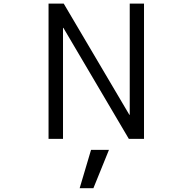

<svg xmlns="http://www.w3.org/2000/svg" viewBox="-20 -750 1040 1037"><path d="M320.3 0H242.2V-730.5H324.2L678.7 -129.9H680.7V-730.5H757.8V0H675.8L322.3 -599.6H320.3ZM568.4 59.6 484.4 266.6H410.2L471.7 59.6Z"/></svg>

Font: Gen Shin Gothic Monospace Normal
Style: Regular
Weight: 350
Designer: [Source Han Sans]
Ryoko NISHIZUKA  (kana & ideographs); Paul D. Hunt (Latin, Greek & Cyrillic); Wenlong ZHANG  (bopomofo
Version: Version 1.002.20150607